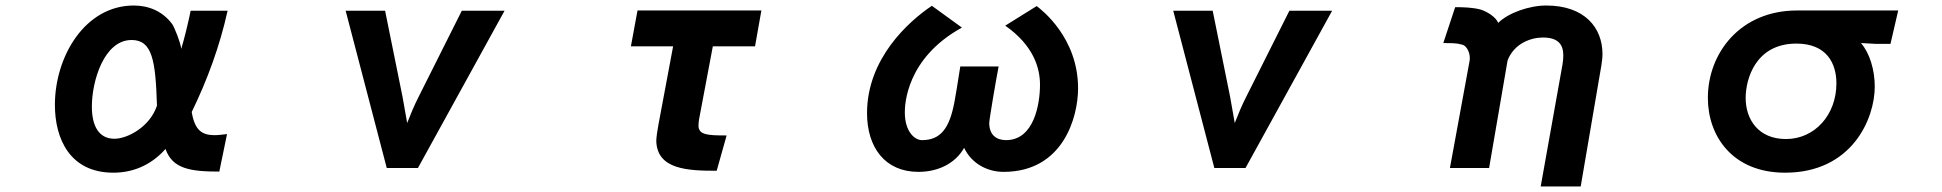

<svg xmlns="http://www.w3.org/2000/svg" viewBox="-20 -556 7040 696"><path d="M775 66 803 -70C786 -68 771 -66 758 -66C713 -66 686 -83 675 -150C732 -267 777 -390 805 -517H671C665 -484 646 -407 637 -379C635 -400 613 -456 604 -469C569 -516 518 -536 465 -536C288 -536 179 -351 179 -176C179 -52 234 70 391 70C456 70 524 47 580 -16C605 56 670 66 775 66ZM549 -173C523 -95 441 -53 395 -53C337 -53 313 -101 313 -170C313 -262 357 -411 457 -411C532 -411 544 -337 549 -173Z M1382 53H1495L1809 -517H1654L1498 -206C1481 -173 1469 -143 1456 -110L1439 -206L1376 -517H1233Z M2578 63 2614 -65C2544 -65 2512 -67 2512 -101C2512 -108 2513 -115 2514 -123L2564 -388H2717L2740 -518H2291L2267 -388H2420L2367 -105C2364 -90 2359 -58 2359 -45C2362 59 2474 63 2578 63Z M3738 -534 3624 -463C3727 -391 3750 -309 3750 -249C3750 -178 3728 -48 3627 -48C3591 -48 3566 -68 3566 -110C3566 -123 3591 -269 3600 -315H3461C3452 -258 3445 -213 3440 -187C3422 -91 3390 -48 3322 -48C3297 -48 3260 -77 3260 -149C3260 -173 3263 -344 3467 -456L3358 -535C3273 -478 3123 -343 3123 -146C3123 -22 3188 67 3309 67C3379 67 3442 38 3475 -20C3502 37 3559 67 3618 67C3834 67 3888 -131 3888 -236C3888 -420 3755 -521 3738 -534Z M4382 53H4495L4809 -517H4654L4498 -206C4481 -173 4469 -143 4456 -110L4439 -206L4376 -517H4233Z M5644 -322 5565 120H5710L5785 -319C5787 -333 5789 -346 5789 -360C5789 -455 5725 -536 5585 -536C5523 -536 5447 -509 5411 -473C5403 -494 5370 -515 5345 -522C5316 -529 5285 -530 5255 -530L5212 -400C5275 -400 5266 -396 5281 -394C5294 -391 5308 -370 5308 -346C5308 -342 5308 -338 5307 -334L5236 53H5378L5445 -337C5469 -399 5530 -420 5573 -420C5629 -420 5647 -394 5647 -355C5647 -345 5646 -334 5644 -322Z M6726 -400 6779 -397H6833L6861 -518H6494C6289 -518 6171 -364 6171 -201C6171 -63 6260 70 6451 70C6693 70 6776 -125 6776 -242C6776 -302 6758 -363 6726 -400ZM6454 -52C6355 -52 6308 -122 6308 -201C6308 -268 6343 -398 6492 -398C6601 -398 6637 -327 6637 -254C6637 -139 6558 -52 6454 -52Z"/></svg>

Font: LINE Seed JP App_OTF Bold
Style: Regular
Weight: 700
Designer: LINE & Fontrix & Fontworks
Version: Version 1.009